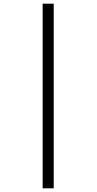

<svg xmlns="http://www.w3.org/2000/svg" viewBox="-20 -780 523 1040"><path d="M211 240V-760H271V240Z"/></svg>

Font: Noto Serif Thai Condensed SemiBold
Style: Regular
Weight: 600
Width: 3
Designer: Monotype Design Team
Foundry: Monotype Imaging Inc.
Version: Version 2.002; ttfautohint (v1.8.4.7-5d5b)